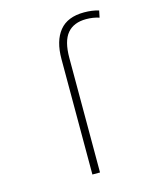

<svg xmlns="http://www.w3.org/2000/svg" viewBox="-114 -845 759 925"><g transform="rotate(-15 265.0 -382.5)"><path d="M231 -576Q231 -666 271 -715.5Q311 -765 394 -765Q414 -765 432.5 -762.5Q451 -760 467 -755L460 -721Q430 -731 395 -731Q333 -731 301 -693Q269 -655 269 -571V0H231Z"/></g></svg>

Font: Noto Sans Mono Condensed ExtraLight
Style: Regular
Weight: 200
Width: 3
Designer: Monotype Design Team
Foundry: Monotype Imaging Inc.
Version: Version 2.014; ttfautohint (v1.8.4.7-5d5b)